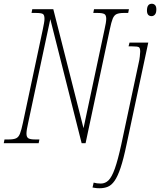

<svg xmlns="http://www.w3.org/2000/svg" viewBox="-43 -763 853 1023"><path d="M-23 0 -19 -20H4Q29 -20 42.5 -26Q56 -32 63.5 -51Q71 -70 79 -108L185 -606Q189 -626 191.5 -639.5Q194 -653 194 -663Q194 -683 185.5 -688.5Q177 -694 148 -694H125L129 -714H241L402 -80L514 -606Q523 -645 523 -663Q523 -683 512.5 -688.5Q502 -694 477 -694H454L458 -714H644L640 -694H617Q592 -694 578.5 -688Q565 -682 557.5 -663.5Q550 -645 542 -606L413 0H392L225 -661L107 -108Q98 -69 98 -51Q98 -32 108.5 -26Q119 -20 144 -20H167L163 0ZM765 -677Q740 -677 740 -707Q740 -743 766 -743Q776 -743 783 -736Q790 -729 790 -713Q790 -694 782.5 -685.5Q775 -677 765 -677ZM487 240Q472 240 461.5 238Q451 236 450 236L456 210Q473 215 494 215Q518 215 535.5 197.5Q553 180 569 135Q585 90 603 8L696 -428Q700 -444 702 -462.5Q704 -481 704 -488Q704 -507 697 -511.5Q690 -516 661 -516H642L647 -536H747L631 8Q615 85 599.5 131Q584 177 567.5 200.5Q551 224 531.5 232Q512 240 487 240Z"/></svg>

Font: Noto Serif ExtraCondensed Thin
Style: Italic
Weight: 100
Width: 2
Italic angle: -12°
Designer: Monotype Design Team
Foundry: Monotype Imaging Inc.
Version: Version 2.013